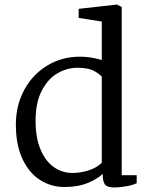

<svg xmlns="http://www.w3.org/2000/svg" viewBox="-20 -813 661 847"><path d="M517 -782V-40H583V-5Q568 3 538.5 8.5Q509 14 484 14Q454 14 443.5 1.5Q433 -11 433 -46Q411 -24 367.5 -6Q324 12 264 12Q206 12 157.5 -18.5Q109 -49 79.5 -111Q50 -173 50 -264Q50 -349 87.5 -417.5Q125 -486 189.5 -524.5Q254 -563 332 -563Q382 -563 429 -548V-718L327 -734V-774L496 -793ZM137 -280Q137 -205 159 -153Q181 -101 218 -75.5Q255 -50 299 -50Q336 -50 371.5 -61.5Q407 -73 429 -95V-475Q414 -491 390 -502.5Q366 -514 321 -514Q276 -514 234 -490Q192 -466 164.5 -413.5Q137 -361 137 -280Z"/></svg>

Font: Martel
Style: Regular
Weight: 400
Designer: Dan Reynolds
Foundry: Dan Reynolds
Version: Version 1.001; ttfautohint (v1.1) -l 5 -r 5 -G 72 -x 0 -D la